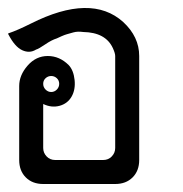

<svg xmlns="http://www.w3.org/2000/svg" viewBox="-38 -460 458 480"><path d="M104 -264.5Q98 -270 90 -270Q82 -270 76 -264.5Q70 -259 70 -250.5Q70 -242 76 -236Q82 -230 90 -230Q98 -230 104 -236Q110 -242 110 -250.5Q110 -259 104 -264.5ZM270 -405Q310 -368 310 -320V-60Q310 -33 293.5 -16.5Q277 0 250 0H70Q43 0 26.5 -16.5Q10 -33 10 -60V-245Q10 -272 31 -296Q52 -320 81.5 -320Q111 -320 134 -297Q146 -284 148.5 -260Q151 -236 141 -218.5Q131 -201 111 -195.5Q91 -190 70 -200V-90Q70 -78 78.5 -69Q87 -60 100 -60H220Q233 -60 241.5 -69Q250 -78 250 -90V-320Q250 -327 244 -340Q226 -379 170 -380Q156 -382 145.5 -379Q135 -376 129.5 -374.5Q124 -373 116 -369.5Q108 -366 104 -364Q91 -360 75 -349Q59 -338 52 -336Q36 -326 17.5 -334.5Q-1 -343 -17 -374Q-19 -376 -16 -377Q5 -384 39 -401Q190 -477 270 -405Z"/></svg>

Font: SOV_Station
Style: Bold
Weight: 700
Version: Version 1.00